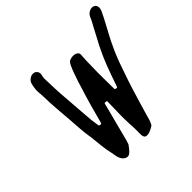

<svg xmlns="http://www.w3.org/2000/svg" viewBox="-226 -1016 1398 1398"><g transform="rotate(-45 472.5 -317.0)"><path d="M262.5 -756.5C235.9 -756.5 209.1 -734.2 203.8 -708L199.7 -687C190.9 -643.4 197.9 -629.9 199.3 -581.7C200.3 -497.3 208.7 -422 214.8 -339.3C218.5 -288.3 223.9 -189.7 232.1 -147.5C238.7 -111.7 240 -67.6 244.8 -35L251.2 12.6C255.9 33.8 261.2 58.9 264.6 80.8C268.9 107.8 275.7 128.1 291.2 144.4C306.4 158.6 326.7 164.2 344 153C358.5 143.5 377.9 118.6 390.9 100.2C399.7 74.8 405.6 53.2 412.9 23C433.8 -63.4 457.3 -142.2 478.7 -231.5C481.4 -242.5 503.9 -233.6 503.9 -233.6C504.1 -211.3 503.7 -187.1 502.5 -160.9C499.5 -86.9 500.5 -21.8 504.7 41.7C508.3 90.2 496 138 521.6 147.1C543.7 155.1 572.2 140.7 592.5 129.4C600.6 124.9 605.9 121.3 607.7 119.7C623.5 89.6 626.5 76 637.5 35.1C653.5 -23.9 665.3 -56.6 685.9 -127.2C711.9 -215.4 724.2 -245 752.3 -328.7C773.3 -389.8 791.7 -436 814.4 -483.1C837.1 -535 865.5 -582.6 888.4 -627.8C905.9 -660.5 922.5 -690.3 937.2 -723C952.6 -757.3 945.1 -784.8 917.6 -791.9C890.6 -798.8 861.6 -778.6 851.2 -756.3C840.1 -728.4 827.1 -707.2 814.3 -683.2C793 -640.5 770.6 -602.4 748.4 -558.4C697.3 -456.8 672.4 -384 628.7 -257.2C623.8 -243 604 -256.6 604 -256.6C604.3 -330.2 600.4 -408 603.7 -485.9C604.1 -528.3 604.9 -569.1 608.5 -610.3C608.8 -630.5 581.7 -647.3 544.8 -640.2C518.2 -635.1 512.1 -626.4 500.5 -603.5C483.1 -566.7 469.4 -524 454.1 -479.5L439.2 -429.6C409.9 -340.5 386.2 -251.3 360.1 -153.2C356.2 -138.6 335.1 -150.5 335.1 -150.5C334 -161.5 332.4 -172.1 330 -183.4C326.6 -201.8 323.9 -228.1 321.6 -263.8C315.5 -359.5 307.5 -434.7 301.5 -528.8C299.1 -567.1 298.6 -626.1 297 -657C296.5 -667.8 295.3 -675.2 297.7 -687L301.8 -708C307.1 -734.2 289.1 -756.5 262.5 -756.5Z"/></g></svg>

Font: Smoothie
Style: LightIt
Weight: 400
Foundry: Cannot Into Space Fonts
Version: Version 0.8